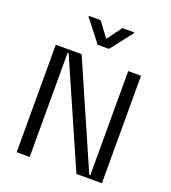

<svg xmlns="http://www.w3.org/2000/svg" viewBox="-169 -1096 1088 1221"><g transform="rotate(20 374.5 -486.0)"><path d="M662.6 -727.3V0H490.1L181.1 -704.5H174V0H85.9V-727.3H260.7L568.9 -22.7H576V-727.3ZM300.4 -971.6 374.3 -872.2 448.2 -971.6H527.7V-965.9L412.6 -818.2H335.9L220.9 -965.9V-971.6Z"/></g></svg>

Font: Riot Sans
Style: Regular
Weight: 400
Designer: Rasmus Andersson
Foundry: rsms
Version: Version 3.005